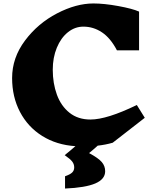

<svg xmlns="http://www.w3.org/2000/svg" viewBox="-20 -826 887 1110"><path d="M545 16Q529 31 495 59Q549 88 568.5 111Q588 134 588 164Q588 210 531 234.5Q474 259 356 264V193Q385 183 397 171.5Q409 160 409 142Q409 123 397.5 108Q386 93 354 71Q396 37 416 19Q307 12 224 -40Q141 -92 95.5 -179Q50 -266 50 -375Q50 -492 124.5 -591.5Q199 -691 309.5 -748.5Q420 -806 520 -806Q582 -806 664 -791Q746 -776 784 -759V-535H656Q619 -606 569.5 -639Q520 -672 462 -672Q413 -672 372.5 -639.5Q332 -607 308.5 -550Q285 -493 285 -423Q285 -344 309 -278.5Q333 -213 382 -174Q431 -135 503 -135Q598 -135 771 -219L817 -145L633 -2L632 -1Q591 11 545 16Z"/></svg>

Font: Inknut Antiqua Black
Style: Regular
Weight: 900
Designer: Claus Eggers Sørensen
Foundry: Claus Eggers Sørensen
Version: Version 1.003; ttfautohint (v1.8.2) -l 8 -r 50 -G 200 -x 14 